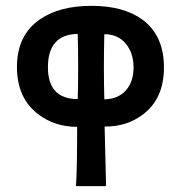

<svg xmlns="http://www.w3.org/2000/svg" viewBox="-20 -416 619 657"><path d="M541 -185Q541 -79 470 -25Q414 18 338 17Q341 157 343 221H240Q244 164 244 18Q167 18 111 -25Q38 -80 38 -187Q38 -296 117 -350Q184 -396 293 -396Q403 -396 467 -349Q541 -295 541 -185ZM437 -185Q437 -235 410 -267Q383 -299 337 -299Q334 -186 337 -76Q384 -77 410.5 -106.5Q437 -136 437 -185ZM246 -77Q249 -187 246 -300Q144 -298 144 -186Q144 -77 246 -77Z"/></svg>

Font: GFS Neohellenic Rg
Style: Bold
Weight: 700
Designer: Designed by Takis Katsoulidis and George D. Matthiopoulos.
Foundry: Designed by Takis Katsoulidis and George D. Matthiopoulos.
Version: Version 1.0